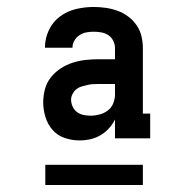

<svg xmlns="http://www.w3.org/2000/svg" viewBox="-20 -720 540 551"><path d="M208 -317Q187 -317 166 -324Q145 -331 131 -347Q117 -363 110.5 -384Q104 -405 104 -426Q104 -445 109 -464Q114 -483 126 -498Q138 -513 154 -523.5Q170 -534 188.5 -540Q207 -546 226 -548Q245 -550 264 -550H310V-582Q310 -593 305 -603Q300 -613 291 -619Q282 -625 271 -627Q260 -629 249 -629Q238 -629 227.5 -627Q217 -625 208 -619Q199 -613 193.5 -603.5Q188 -594 188 -584Q188 -584 188 -583.5Q188 -583 188 -583H109Q109 -584 109 -584Q109 -584 109 -584Q109 -610 120.5 -634Q132 -658 152.5 -673Q173 -688 198 -694Q223 -700 249 -700Q266 -700 283.5 -697.5Q301 -695 317.5 -689Q334 -683 348 -672.5Q362 -662 372 -647.5Q382 -633 386 -616Q390 -599 390 -582V-394H411V-323H310V-377Q310 -377 310 -377Q310 -377 310 -377Q303 -363 292.5 -351.5Q282 -340 268.5 -332Q255 -324 239.5 -320.5Q224 -317 208 -317ZM240 -388Q253 -388 266 -391.5Q279 -395 289.5 -403Q300 -411 305 -423.5Q310 -436 310 -449V-479H264Q255 -479 246.5 -478.5Q238 -478 230 -476Q222 -474 213.5 -471.5Q205 -469 198.5 -463.5Q192 -458 188 -450Q184 -442 184 -434Q184 -424 188.5 -414Q193 -404 201.5 -398Q210 -392 220 -390Q230 -388 240 -388ZM110 -189V-247H390V-189Z"/></svg>

Font: Iosevka Slab Medium
Style: Regular
Weight: 500
Monospace: yes
Designer: Belleve Invis
Foundry: Belleve Invis
Version: Version 11.1.1; ttfautohint (v1.8.3)